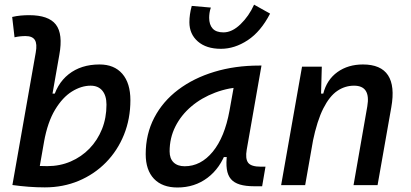

<svg xmlns="http://www.w3.org/2000/svg" viewBox="-20 -809 1798 839"><path d="M175.8 9.8Q140.1 9.8 105 7.1Q69.8 4.4 34.2 -0.5L83 -95.2Q114.7 -83 186.5 -83Q241.7 -83 288.8 -103.3Q335.9 -123.5 371.1 -159.9Q406.2 -196.3 425.8 -245.1Q445.3 -293.9 445.3 -351.6Q445.3 -391.1 427.2 -412.8Q409.2 -434.6 376 -434.6Q335.4 -434.6 294.4 -409.2Q253.4 -383.8 220.7 -329.6Q188 -275.4 172.4 -189.5L191.4 -399.9H233.9L208.5 -362.8Q225.6 -441.4 279.8 -484.4Q334 -527.3 415 -527.3Q479 -527.3 514.4 -486.6Q549.8 -445.8 549.8 -371.1Q549.8 -289.6 521.7 -220.2Q493.7 -150.9 442.9 -99.1Q392.1 -47.4 324 -18.8Q255.9 9.8 175.8 9.8ZM107.4 -742.7Q192.4 -742.7 224.1 -701.7Q255.9 -660.6 239.3 -569.8L139.2 0L34.2 -0.5L136.2 -579.6Q143.1 -617.2 132.3 -634.3Q121.6 -651.4 91.8 -651.4Q79.6 -651.4 67.6 -650.1Q55.7 -648.9 43.5 -646L33.2 -734.9Q51.8 -739.3 70.3 -741Q88.9 -742.7 107.4 -742.7Z M755.4 10.3Q689 10.3 652.8 -27.8Q616.7 -65.9 616.7 -135.3Q616.7 -223.1 654.1 -294.7Q691.4 -366.2 758.8 -417Q826.2 -467.8 916.5 -495.1Q1006.8 -522.5 1112.8 -522.5H1122.6L1058.1 -154.8Q1051.3 -115.7 1064.2 -98.1Q1077.1 -80.6 1120.1 -80.6H1140.1L1125.5 4.9H1090.8Q1053.2 4.9 1028.1 -2.7Q1002.9 -10.3 989 -26.6Q975.1 -43 971.2 -69.8Q967.3 -96.7 972.2 -135.3L1000.5 -122.6H943.8L969.7 -150.9Q942.9 -74.2 886.7 -32Q830.6 10.3 755.4 10.3ZM787.1 -82.5Q857.4 -82.5 909.7 -146Q961.9 -209.5 982.9 -325.7L1008.3 -467.3L1047.9 -429.7Q979.5 -426.8 920.2 -404.3Q860.8 -381.8 816.2 -344Q771.5 -306.2 746.3 -256.1Q721.2 -206.1 721.2 -147.5Q721.2 -116.2 738.5 -99.4Q755.9 -82.5 787.1 -82.5ZM945.3 -595.7Q881.3 -595.7 844.5 -627.9Q807.6 -660.2 807.6 -711.9Q807.6 -729 810.1 -746.3Q812.5 -763.7 817.9 -783.2L901.4 -775.9Q897 -763.2 895.5 -752Q894 -740.7 894 -731.4Q894 -701.2 909.2 -684.3Q924.3 -667.5 956.5 -667.5Q994.1 -667.5 1031 -703.1Q1067.9 -738.8 1090.3 -788.6L1160.2 -749.5Q1119.6 -670.9 1062.5 -633.3Q1005.4 -595.7 945.3 -595.7Z M1208.5 0 1299.8 -517.6H1386.2L1382.8 -394L1313.5 0ZM1524.9 0 1585 -344.2Q1592.8 -389.2 1578.4 -411.9Q1564 -434.6 1526.9 -434.6Q1487.3 -434.6 1453.6 -411.6Q1419.9 -388.7 1392.8 -335.2Q1365.7 -281.7 1346.7 -190.4L1371.1 -399.9H1392.6Q1408.2 -460.9 1454.6 -494.1Q1501 -527.3 1565.9 -527.3Q1644.5 -527.3 1675.5 -480.2Q1706.5 -433.1 1689.9 -340.3L1629.9 0Z"/></svg>

Font: Cascadia Code
Style: Italic
Weight: 400
Italic angle: -10°
Designer: Aaron Bell
Foundry: Saja Typeworks
Version: Version 2407.024